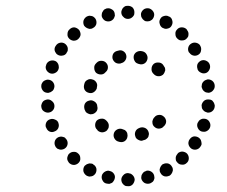

<svg xmlns="http://www.w3.org/2000/svg" viewBox="-20 -618 781 660"><path d="M420 -23Q410 -23 404 -16Q397 -9 397 0Q397 4 399 9Q401 13 404 16Q407 19 411 21Q415 22 420 22Q429 23 436 16Q442 9 443 0Q443 -4 441 -9Q439 -13 436 -16Q433 -19 429 -21Q424 -22 420 -23ZM349 -31Q344 -30 341 -28Q337 -26 334 -22Q331 -19 330 -14Q328 -5 333 3Q337 11 346 13H347Q351 14 356 14Q360 13 364 11Q368 9 370 5Q373 1 374 -3Q377 -12 372 -20Q367 -28 358 -30Q353 -32 349 -31ZM475 -27Q471 -24 469 -20Q466 -16 466 -12Q465 -7 466 -3Q469 6 477 11Q485 15 494 13Q498 12 502 9Q506 7 508 3Q510 -1 511 -6Q511 -10 510 -14Q508 -23 500 -28Q492 -33 483 -31L482 -30Q478 -29 475 -27ZM300 -53V-54Q296 -56 291 -56Q287 -57 283 -55Q278 -54 275 -51Q271 -49 269 -45Q265 -37 267 -28Q270 -19 278 -14Q282 -12 287 -11Q291 -11 295 -12Q300 -13 303 -16Q307 -19 309 -23Q313 -31 311 -40Q308 -49 300 -53ZM534 -48Q531 -44 530 -40Q528 -36 529 -31Q529 -27 532 -23Q536 -15 545 -12Q554 -10 562 -14H563Q567 -17 569 -20Q572 -24 573 -28Q575 -32 574 -37Q574 -41 571 -45Q567 -53 558 -56Q549 -58 541 -54H540Q536 -51 534 -48ZM249 -90Q242 -97 233 -96Q224 -96 217 -89Q214 -86 213 -82Q211 -78 211 -73Q211 -69 213 -65Q215 -61 218 -57H219Q225 -51 235 -51Q244 -52 250 -58Q257 -65 256 -74Q256 -84 249 -90ZM586 -83Q584 -79 584 -75Q584 -70 585 -66Q587 -62 590 -59Q596 -52 606 -52Q615 -51 622 -58Q629 -64 629 -74Q629 -83 623 -90Q617 -96 607 -97Q598 -97 591 -91V-90Q588 -87 586 -83ZM203 -145Q199 -147 194 -148Q190 -149 186 -148Q181 -147 178 -145Q170 -140 168 -131Q166 -122 171 -114V-113Q174 -110 177 -107Q181 -105 185 -104Q190 -103 194 -104Q199 -105 202 -107Q210 -112 212 -121Q214 -130 209 -138Q206 -142 203 -145ZM628 -130Q627 -126 628 -122Q629 -117 632 -113Q634 -110 638 -107Q646 -102 655 -104Q664 -106 669 -114Q672 -118 673 -122Q673 -127 672 -131Q671 -136 669 -139Q666 -143 663 -145Q655 -150 646 -149Q637 -147 632 -139L631 -138Q629 -135 628 -130ZM381 -172Q373 -167 371 -158Q369 -149 374 -141Q379 -133 388 -131Q390 -131 392 -130Q401 -128 409 -133Q417 -139 418 -148Q419 -152 418 -156Q418 -161 415 -165Q413 -168 409 -171Q405 -173 401 -174Q400 -174 398 -175Q389 -177 381 -172ZM446 -167Q442 -158 445 -150Q446 -145 449 -142Q452 -139 456 -137Q460 -135 465 -134Q469 -134 473 -136Q475 -136 477 -137Q481 -138 484 -141Q488 -144 490 -148Q491 -152 492 -157Q492 -161 490 -166Q487 -174 479 -178Q470 -182 461 -179Q460 -179 459 -178Q450 -175 446 -167ZM329 -210Q320 -210 313 -204Q307 -197 307 -188Q307 -178 314 -172Q315 -171 316 -169Q323 -163 332 -163Q342 -164 348 -170Q351 -174 353 -178Q354 -182 354 -187Q354 -191 352 -195Q350 -199 347 -202Q346 -203 345 -204Q338 -211 329 -210ZM169 -207Q161 -211 152 -208Q143 -205 139 -197Q135 -188 138 -180L139 -179Q142 -170 150 -166Q159 -162 167 -166Q176 -169 180 -177Q184 -186 181 -194V-195Q178 -204 169 -207ZM660 -178Q664 -169 673 -166Q677 -165 682 -165Q686 -165 690 -167Q694 -169 697 -172Q700 -175 702 -180Q705 -189 701 -197Q697 -206 688 -209Q684 -210 679 -210Q675 -210 671 -208Q667 -206 664 -203Q661 -199 659 -195Q656 -186 660 -178ZM505 -205Q503 -201 504 -196Q504 -192 506 -188Q508 -184 512 -181Q519 -175 528 -176Q538 -177 543 -184Q545 -185 546 -187Q552 -194 551 -203Q549 -213 542 -218Q535 -224 526 -223Q516 -222 511 -215Q510 -214 509 -213Q506 -209 505 -205ZM303 -270Q295 -275 286 -272Q277 -270 272 -262Q268 -254 270 -245Q271 -243 271 -241Q273 -237 275 -233Q278 -230 282 -228Q286 -226 291 -225Q295 -225 299 -226Q308 -229 313 -237Q317 -245 314 -254Q314 -255 314 -257Q311 -266 303 -270ZM158 -271Q151 -277 142 -276Q137 -275 133 -273Q129 -271 127 -268Q124 -264 123 -260Q121 -255 122 -251Q123 -241 130 -236Q138 -230 147 -231Q156 -232 162 -239Q168 -246 167 -256Q166 -265 158 -271ZM674 -247Q675 -243 678 -240Q681 -236 685 -234Q689 -232 693 -231Q703 -230 710 -236Q717 -242 718 -251V-252Q719 -256 717 -260Q716 -265 713 -268Q711 -272 707 -274Q703 -276 698 -276Q689 -277 682 -272Q675 -266 673 -257V-256Q673 -252 674 -247ZM311 -335Q306 -343 297 -345Q288 -348 280 -343Q272 -339 270 -330Q269 -328 269 -326Q267 -317 271 -309Q276 -301 285 -299Q294 -296 302 -301Q310 -306 313 -315Q313 -316 313 -318Q316 -327 311 -335ZM162 -336Q156 -343 147 -344Q142 -345 138 -343Q134 -342 130 -339Q127 -337 125 -333Q122 -329 122 -324Q121 -315 127 -307Q132 -300 142 -299Q146 -298 150 -300Q155 -301 158 -304Q162 -306 164 -310Q166 -314 167 -319Q168 -328 162 -336ZM673 -319Q674 -315 676 -311Q678 -307 682 -304Q685 -301 690 -300Q694 -299 698 -299Q708 -301 713 -308Q719 -315 718 -324V-325Q717 -334 710 -340Q702 -346 693 -345Q689 -344 685 -342Q681 -340 678 -336Q675 -333 674 -328Q673 -324 673 -320ZM523 -356Q532 -355 540 -361Q543 -364 545 -368Q547 -372 548 -376Q548 -381 547 -385Q545 -389 542 -393Q541 -394 540 -396Q534 -403 525 -403Q515 -404 508 -398Q501 -391 501 -382Q500 -373 506 -366Q507 -365 508 -364Q514 -357 523 -356ZM351 -387Q351 -396 344 -403Q338 -409 328 -409Q319 -409 313 -403Q311 -401 310 -400Q303 -393 304 -384Q304 -375 310 -368Q317 -362 327 -362Q336 -362 342 -369Q343 -370 344 -371Q351 -377 351 -387ZM181 -380Q183 -385 182 -389Q182 -393 180 -398Q178 -402 175 -405Q172 -408 168 -409Q159 -412 150 -408Q142 -404 139 -396V-395Q135 -387 139 -378Q143 -370 152 -366Q161 -363 169 -367Q178 -371 181 -380ZM671 -368Q679 -364 688 -367Q696 -370 700 -379Q704 -387 701 -396Q698 -405 689 -409Q681 -413 672 -410Q663 -406 659 -398Q656 -390 659 -381V-380Q662 -372 671 -368ZM475 -399Q483 -403 486 -412Q489 -421 485 -429Q481 -438 472 -441Q470 -441 468 -442Q459 -444 451 -440Q443 -436 440 -427Q438 -418 442 -410Q446 -401 455 -399Q456 -398 458 -398Q467 -395 475 -399ZM411 -411Q416 -419 414 -428Q412 -437 404 -442Q396 -447 387 -444Q385 -444 383 -443Q374 -441 369 -433Q365 -425 367 -416Q370 -407 378 -402Q386 -398 395 -400Q396 -400 397 -401Q406 -403 411 -411ZM213 -445Q213 -449 213 -453Q212 -458 209 -462Q207 -465 203 -468Q195 -473 186 -471Q177 -469 172 -461Q169 -457 168 -453Q167 -448 168 -444Q169 -440 172 -436Q174 -432 178 -430Q186 -425 195 -427Q204 -428 209 -436V-437Q212 -440 213 -445ZM645 -427Q654 -425 662 -430Q670 -435 671 -444Q673 -454 668 -461V-462Q663 -469 654 -471Q645 -473 637 -468Q629 -463 627 -454Q625 -445 630 -437H631Q636 -429 645 -427ZM255 -492Q257 -496 257 -500Q257 -505 255 -509Q254 -513 251 -516Q244 -523 235 -524Q226 -524 219 -517Q212 -511 212 -501Q211 -492 218 -485Q224 -479 233 -478Q243 -478 249 -484L250 -485Q253 -488 255 -492ZM606 -479Q616 -479 622 -486Q625 -489 627 -493Q628 -497 628 -502Q628 -506 626 -510Q624 -514 621 -518Q614 -524 605 -524Q595 -524 589 -517Q582 -510 583 -501Q583 -491 590 -485Q597 -478 606 -479ZM311 -535Q313 -544 309 -552Q307 -556 303 -559Q300 -562 295 -563Q291 -564 287 -564Q282 -563 278 -561Q270 -556 267 -547Q265 -538 269 -530Q272 -526 275 -524Q279 -521 283 -520Q287 -518 292 -519Q296 -519 300 -522Q308 -526 311 -535ZM539 -522H540Q548 -517 557 -520Q566 -522 570 -530Q575 -539 572 -548Q570 -557 562 -561H561Q553 -566 544 -563Q535 -561 531 -553Q526 -545 529 -536Q531 -527 539 -522ZM366 -549Q370 -552 372 -556Q374 -560 375 -564Q375 -568 374 -573Q372 -582 364 -586Q356 -591 347 -589H346Q342 -587 338 -585Q335 -582 333 -578Q330 -574 330 -570Q329 -565 330 -561Q333 -552 341 -547Q349 -543 358 -545Q362 -546 366 -549ZM481 -545H482Q486 -544 491 -545Q495 -545 499 -548Q503 -550 505 -553Q508 -557 509 -561Q512 -570 507 -578Q502 -586 493 -589Q484 -591 476 -587Q468 -582 465 -573Q464 -568 465 -564Q465 -560 468 -556Q470 -552 474 -549Q477 -546 481 -545ZM429 -555Q433 -557 436 -560Q439 -563 441 -567Q442 -571 442 -576Q442 -585 436 -592Q429 -598 420 -598Q415 -598 411 -597Q407 -595 404 -592Q400 -588 399 -584Q397 -580 397 -576Q397 -566 404 -560Q410 -553 420 -553Q424 -553 429 -555Z"/></svg>

Font: FRB American Cursive Dotted Extrabold
Style: Bold Italic
Weight: 800
Italic angle: -25°
Version: Version 2.0;Modular Font Editor K font №1